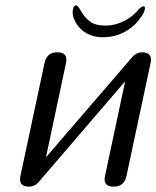

<svg xmlns="http://www.w3.org/2000/svg" viewBox="-20 -696 583 716"><path d="M279.8 -589.4Q264.6 -604 256.8 -624Q251 -637.2 251 -649.9Q251 -656.2 252.4 -662.1Q255.4 -676.3 264.2 -676.3L265.6 -675.8Q272 -672.4 280.8 -656.7Q293.9 -632.8 313.5 -617.2Q333 -600.6 376 -600.6Q405.3 -600.6 436.5 -614.7Q467.3 -628.4 489.3 -652.3Q496.1 -659.7 499.5 -663.6Q503.9 -667.5 508.3 -670.4Q511.2 -672.4 515.6 -672.4Q520.5 -672.4 520.5 -666Q520.5 -663.6 520 -660.6Q517.1 -647 504.4 -630.4Q492.2 -612.8 479 -601.1Q429.7 -557.1 363.8 -557.1Q312.5 -557.1 279.8 -589.4ZM451.7 -40Q443.4 0 403.3 0Q370.1 0 370.1 -27.3Q370.1 -33.2 371.6 -40L446.8 -393.1L128.4 -22Q112.3 0 87.9 0Q54.7 0 54.7 -27.3Q54.7 -33.2 56.2 -40L146 -460.9Q154.3 -501 194.3 -501Q227.5 -501 227.5 -473.1Q227.5 -467.8 226.1 -460.9L151.4 -109.4L471.7 -481.4L474.6 -484.9Q490.2 -501 509.8 -501Q543 -501 543 -473.6Q543 -467.8 541.5 -460.9Z"/></svg>

Font: inglobal
Style: Italic
Weight: 400
Italic angle: -12°
Designer: Andrey Kochetov, Denis Davydov, Evgeny Yurtaev
Foundry: inglobal
Version: Version 1.00 September 25, 2014, initial release